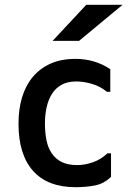

<svg xmlns="http://www.w3.org/2000/svg" viewBox="-20 -782 540 799"><path d="M442 -144V-46Q412 -17 374 -10Q336 -3 295 -3Q178 -3 117.5 -71Q57 -139 57 -267Q57 -328 72 -377.5Q87 -427 117 -462.5Q147 -498 191 -517.5Q235 -537 294 -537Q375 -537 439 -494V-400H425Q397 -423 362.5 -433Q328 -443 297 -443Q261 -443 236 -429Q211 -415 196 -391Q181 -367 174 -335.5Q167 -304 167 -268Q167 -230 173.5 -198Q180 -166 196 -143Q212 -120 237.5 -107.5Q263 -95 301 -95Q332 -95 366 -106.5Q400 -118 427 -144ZM339 -762H490L309 -612H199Z"/></svg>

Font: D2Coding
Style: Bold
Weight: 700
Monospace: yes
Designer: Yong-Rak Park; Jeong-Hwan Yoon; Sang-Min Lee;
Foundry: NHN Corporation
Version: Version 1.3.2; Build 20180524